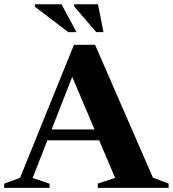

<svg xmlns="http://www.w3.org/2000/svg" viewBox="-32 -904 832 924"><path d="M168 -228.5V-281H511.5V-228.5ZM704 -49 779.5 -20.5V0H438.5V-20.5L522 -48L304 -561L328 -566L125 -47.5L206.5 -20V0H-12V-20L64.5 -48L324 -688.5H425.5ZM336 -749.5H296.5L136 -871.5V-883.5H264ZM466 -749.5H431L325 -873V-883.5H439.5Z"/></svg>

Font: Newsreader 36pt
Style: Bold
Weight: 700
Designer: Hugues Gentile
Foundry: Production Type
Version: Version 1.003